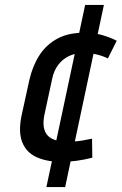

<svg xmlns="http://www.w3.org/2000/svg" viewBox="-20 -644 493 778"><path d="M168 114H244L401 -624H325ZM417 -407 453 -479Q425 -493 393.5 -502Q362 -511 329 -511Q261 -513 214.5 -488.5Q168 -464 140 -420.5Q112 -377 99 -320L67 -174Q54 -109 70 -68Q86 -27 126.5 -8Q167 11 225 12Q258 12 290.5 7.5Q323 3 354 -5L353 -82Q353 -82 344.5 -80.5Q336 -79 321.5 -76Q307 -73 289.5 -71.5Q272 -70 254 -70Q226 -70 205.5 -76Q185 -82 173 -95Q161 -108 157.5 -129Q154 -150 160 -179L191 -323Q198 -358 216.5 -382Q235 -406 262 -418Q289 -430 323 -430Q348 -429 373 -423Q398 -417 417 -407Z"/></svg>

Font: Advent Pro SemiBold
Style: Italic
Weight: 600
Italic angle: -12°
Version: Version 3.000